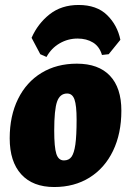

<svg xmlns="http://www.w3.org/2000/svg" viewBox="-20 -740 526 772"><path d="M19 -184Q19 -274 52.5 -342Q86 -410 147 -447Q208 -484 289 -484Q376 -484 422 -435.5Q468 -387 468 -295Q468 -203 434.5 -133.5Q401 -64 340 -26Q279 12 198 12Q112 12 65.5 -39Q19 -90 19 -184ZM288 -259Q288 -316 279.5 -340Q271 -364 250 -364Q221 -364 209.5 -331.5Q198 -299 198 -215Q198 -148 206.5 -121.5Q215 -95 237 -95Q257 -95 267.5 -109.5Q278 -124 283 -159Q288 -194 288 -259ZM167 -511 142 -522 107 -588Q132 -645 179.5 -682.5Q227 -720 296 -720Q369 -720 410.5 -679.5Q452 -639 464 -580L417 -522L390 -519Q380 -553 354 -569Q328 -585 292 -585Q253 -585 219.5 -565.5Q186 -546 167 -511Z"/></svg>

Font: Alegreya Black
Style: Italic
Weight: 900
Italic angle: -7°
Designer: Juan Pablo del Peral
Foundry: Huerta Tipografica
Version: Version 2.007; ttfautohint (v1.6)